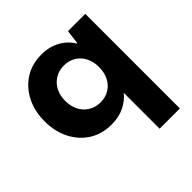

<svg xmlns="http://www.w3.org/2000/svg" viewBox="-188 -655 1006 1006"><g transform="rotate(-45 315.0 -151.5)"><path d="M430 205V-61Q406 -30 365 -9Q324 12 268 12Q197 12 144 -21.5Q91 -55 61 -114Q31 -173 31 -248Q31 -324 61 -382.5Q91 -441 143.5 -474.5Q196 -508 266 -508Q306 -508 338.5 -497Q371 -486 396.5 -465.5Q422 -445 439 -417H442L452 -496H580V205ZM309 -111Q346 -111 374.5 -128.5Q403 -146 418.5 -177Q434 -208 434 -248Q434 -288 418.5 -318.5Q403 -349 374.5 -366.5Q346 -384 308 -384Q272 -384 243 -366Q214 -348 198.5 -317.5Q183 -287 183 -248Q183 -208 198.5 -177.5Q214 -147 243 -129Q272 -111 309 -111Z"/></g></svg>

Font: DM Sans 9pt 36pt Black
Style: Regular
Weight: 900
Version: Version 4.004;gftools[0.9.30]